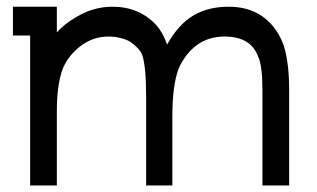

<svg xmlns="http://www.w3.org/2000/svg" viewBox="-20 -566 968 586"><path d="M781 -290.5Q781 -365.5 768 -393Q745.5 -454.5 665.5 -454.5Q616.5 -454.5 581 -428.5Q545.5 -402.5 524.5 -355Q506 -303.5 506 -209V0H426V-272Q426 -363 414 -398.5Q406.5 -418 377 -439Q364 -446 347 -450.2Q330 -454.5 311.5 -454.5Q265.5 -454.5 228 -427Q190.5 -399.5 172 -357.5Q153.5 -309 153.5 -226V0H72V-457.5H19.5V-545.5H153.5V-467Q176 -493 213 -514Q264.5 -545.5 323.5 -545.5Q405 -545.5 457.5 -489Q478.5 -464 490 -430Q524.5 -491.5 569.8 -518.5Q615 -545.5 678 -545.5Q737.5 -545.5 779 -517.2Q820.5 -489 842.5 -436.5Q851.5 -414 857 -377.2Q862.5 -340.5 862.5 -290.5V0H781Z"/></svg>

Font: MM Phetkon
Style: Regular
Weight: 400
Designer: Khon Soe Zaw Thu
Version: Version 1.00 July 15, 2016, initial release